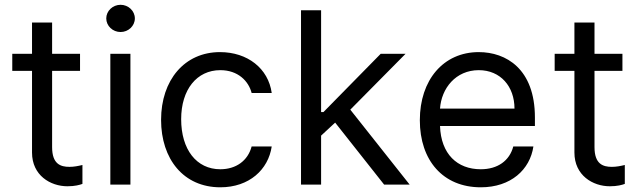

<svg xmlns="http://www.w3.org/2000/svg" viewBox="-20 -770 2666 801"><path d="M313.9 -545.5H197.4V-676.1H113.6V-545.5H31.2V-474.4H113.6V-133.5C113.6 -38.4 190.3 7.1 261.4 7.1C292.6 7.1 312.5 1.4 323.9 -2.8V-81.7C306.1 -77.4 288.4 -73.9 269.9 -73.9C233 -73.9 197.4 -85.2 197.4 -156.2V-474.4H313.9Z M440.3 0H524.1V-545.5H440.3ZM423.3 -693.2C423.3 -661.9 450.3 -636.4 483 -636.4C515.6 -636.4 542.6 -661.9 542.6 -693.2C542.6 -724.4 515.6 -750 483 -750C450.3 -750 423.3 -724.4 423.3 -693.2Z M899.1 11.4C1019.9 11.4 1099.4 -62.5 1113.6 -159.1H1029.8C1014.2 -99.4 964.5 -63.9 899.1 -63.9C799.7 -63.9 735.8 -146.3 735.8 -272.7C735.8 -396.3 801.1 -477.3 899.1 -477.3C973 -477.3 1017 -431.8 1029.8 -382.1H1113.6C1099.4 -484.4 1012.8 -552.6 897.7 -552.6C750 -552.6 652 -436.1 652 -269.9C652 -106.5 745.7 11.4 899.1 11.4Z M1235.8 0H1319.6V-204.2L1378.2 -258.5L1582.4 0H1688.9L1441.4 -312.5L1671.9 -545.5H1568.2L1329.5 -302.6H1319.6V-727.3H1235.8Z M1985.8 11.4C2111.5 11.4 2191.1 -62.5 2205.3 -159.1H2121.4C2105.8 -99.4 2056.1 -63.9 1985.8 -63.9C1887.4 -63.9 1819.6 -127.5 1815.7 -244.3H2211.6V-279.8C2211.6 -483 2090.9 -552.6 1977.3 -552.6C1829.5 -552.6 1731.5 -436.1 1731.5 -268.5C1731.5 -100.9 1828.1 11.4 1985.8 11.4ZM1815.7 -316.8C1821.4 -401.6 1881.4 -477.3 1977.3 -477.3C2068.2 -477.3 2126.4 -409.1 2126.4 -316.8Z M2576.7 -545.5H2460.2V-676.1H2376.4V-545.5H2294V-474.4H2376.4V-133.5C2376.4 -38.4 2453.1 7.1 2524.1 7.1C2555.4 7.1 2575.3 1.4 2586.6 -2.8V-81.7C2568.9 -77.4 2551.1 -73.9 2532.7 -73.9C2495.7 -73.9 2460.2 -85.2 2460.2 -156.2V-474.4H2576.7Z"/></svg>

Font: Margiela Sans
Style: Regular
Weight: 400
Designer: Stefan Endress, Andreas Faust
Version: Version 1.100;FEAKit 1.0